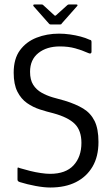

<svg xmlns="http://www.w3.org/2000/svg" viewBox="-20 -827 499 856"><path d="M58 -27V-75Q58 -81 61.5 -80Q65 -79 70 -77Q90 -71 114 -65Q138 -59 162 -55.5Q186 -52 203 -52Q273 -52 308 -90Q343 -128 343 -190Q343 -245 313.5 -274.5Q284 -304 218 -322Q189 -329 158 -339Q127 -349 100.5 -367.5Q74 -386 57.5 -418.5Q41 -451 41 -503Q41 -565 69 -603Q97 -641 143 -659Q189 -677 243 -677Q267 -677 292 -673.5Q317 -670 339.5 -664Q362 -658 379 -650Q385 -649 386.5 -646.5Q388 -644 388 -639V-597Q388 -583 370 -592Q346 -603 315.5 -611.5Q285 -620 247 -620Q188 -620 151 -590.5Q114 -561 114 -507Q114 -471 128 -449Q142 -427 165 -414Q188 -401 215 -393Q242 -385 269 -378Q318 -363 351 -343Q384 -323 401.5 -288Q419 -253 419 -194Q419 -129 392.5 -84Q366 -39 318.5 -15Q271 9 204 9Q176 9 138.5 2Q101 -5 69 -15Q63 -17 60.5 -19.5Q58 -22 58 -27ZM205 -718Q201 -718 198 -722L129 -800Q128 -802 128.5 -804.5Q129 -807 133 -807H166Q171 -807 173 -804L222 -759Q226 -755 230 -759L280 -804Q283 -807 287 -807H321Q325 -807 325.5 -804.5Q326 -802 324 -800L255 -722Q254 -718 249 -718Z"/></svg>

Font: Glory Thin
Style: Regular
Weight: 400
Version: Version 1.011